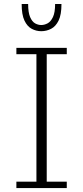

<svg xmlns="http://www.w3.org/2000/svg" viewBox="-20 -953 421 973"><path d="M63 0V-32.2H164.6V-678.2H63V-710.4H318.4V-678.2H216.8V-32.2H318.4V0ZM189 -794.9Q163.6 -794.9 140.9 -806.9Q118.2 -818.8 104 -848.6Q89.8 -878.4 89.8 -932.6H122.6Q122.6 -889.6 132.6 -866.5Q142.6 -843.3 157.7 -834.7Q172.9 -826.2 189 -826.2Q205.1 -826.2 221.2 -834.7Q237.3 -843.3 248.3 -866.5Q259.3 -889.6 259.3 -932.6H291.5Q291.5 -878.4 276.9 -848.6Q262.2 -818.8 238.8 -806.9Q215.3 -794.9 189 -794.9Z"/></svg>

Font: Comme Thin
Style: Regular
Weight: 250
Version: Version 1.000;gftools[0.9.27]